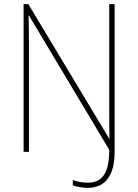

<svg xmlns="http://www.w3.org/2000/svg" viewBox="-20 -734 668 928"><path d="M404 174C489 174 534 114 534 1V-714H508V-199C508 -159 508 -111 509 -65H507L117 -714H94V0H120V-521C120 -575 119 -612 118 -659H120L508 -10C508 104 474 149 403 149C378 149 350 143 332 136V162C346 168 377 174 404 174Z"/></svg>

Font: Noto Sans Gurmukhi SemiCondensed Thin
Style: Regular
Weight: 100
Width: 4
Designer: Jelle Bosma - Monotype Design Team
Foundry: Monotype Imaging Inc.
Version: Version 2.004